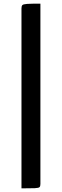

<svg xmlns="http://www.w3.org/2000/svg" viewBox="-20 -835 339 1055"><path d="M98 200V-788Q98 -801 102.5 -806.5Q107 -812 128.5 -813.5Q150 -815 202 -815V176Q202 188 197.5 193Q193 198 171 199Q149 200 98 200Z"/></svg>

Font: Yanone Kaffeesatz SemiBold
Style: Regular
Weight: 600
Designer: Yanone (Cyrillic: Daniel Pouzeot, Huerta Tipografica, and Cyreal)
Foundry: Yanone
Version: Version 2.003